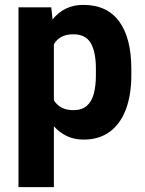

<svg xmlns="http://www.w3.org/2000/svg" viewBox="-20 -558 590 781"><path d="M318.8 -538.1Q415.5 -538.1 464.8 -470.7Q514.2 -403.3 514.2 -277.8V-252.4Q514.2 -172.4 492.2 -113.5Q470.2 -54.7 427 -22.5Q383.8 9.8 320.3 9.8Q281.7 9.8 251.7 -4.6Q221.7 -19 199.2 -44.4V203.1H55.2V-528.3H188.5L193.8 -479Q216.3 -506.8 247.3 -522.5Q278.3 -538.1 318.8 -538.1ZM370.1 -252.4V-277.8Q370.1 -347.2 349.1 -382.8Q328.1 -418.5 278.3 -418.5Q222.2 -418.5 199.2 -377.9V-149.9Q210.9 -130.9 230.5 -120.4Q250 -109.9 278.8 -109.9Q312.5 -109.9 332.5 -127Q352.5 -144 361.3 -176Q370.1 -208 370.1 -252.4Z"/></svg>

Font: Robert Sans Black
Style: Regular
Weight: 900
Designer: Christian Robertson (extended by Adam Twardoch)
Foundry: Google
Version: Version 12.135;April 2, 2019;FontCreator 11.5.0.2425 64-bit;